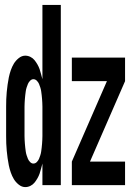

<svg xmlns="http://www.w3.org/2000/svg" viewBox="-20 -755 540 783"><path d="M83 8Q69 8 56.5 -2Q44 -12 36.5 -24.5Q29 -37 24 -51.5Q19 -66 16 -80.5Q13 -95 11 -110Q9 -125 7.5 -140Q6 -155 5.5 -170Q5 -185 5 -200V-320Q5 -335 5.5 -350Q6 -365 7.5 -380Q9 -395 11 -410Q13 -425 16 -439.5Q19 -454 24 -468.5Q29 -483 36.5 -495.5Q44 -508 56.5 -518Q69 -528 83 -528Q94 -528 104 -523Q114 -518 120.5 -510Q127 -502 132.5 -492.5Q138 -483 141.5 -473Q145 -463 147.5 -452.5Q150 -442 153 -432V-735H228V0H153V-88Q150 -78 147.5 -67.5Q145 -57 141.5 -47Q138 -37 132.5 -27.5Q127 -18 120.5 -10Q114 -2 104 3Q94 8 83 8ZM116 -88Q124 -88 130 -94Q136 -100 139 -107Q142 -114 144.5 -122Q147 -130 148 -137.5Q149 -145 150 -153Q151 -161 151.5 -168.5Q152 -176 152.5 -184Q153 -192 153 -200V-320Q153 -328 152.5 -336Q152 -344 151.5 -351.5Q151 -359 150 -367Q149 -375 148 -382.5Q147 -390 144.5 -398Q142 -406 139 -413Q136 -420 130 -426Q124 -432 116 -432Q109 -432 103 -426Q97 -420 94 -413Q91 -406 88.5 -398Q86 -390 85 -382.5Q84 -375 83 -367Q82 -359 81.5 -351.5Q81 -344 80.5 -336Q80 -328 80 -320V-200Q80 -192 80.5 -184Q81 -176 81.5 -168.5Q82 -161 83 -153Q84 -145 85 -137.5Q86 -130 88.5 -122Q91 -114 94 -107Q97 -100 103 -94Q109 -88 116 -88ZM273 0V-96L416 -424H273V-520H490V-424L347 -96H490V0Z"/></svg>

Font: Iosevka
Style: Bold
Weight: 700
Monospace: yes
Designer: Belleve Invis
Foundry: Belleve Invis
Version: Version 32.5.0; ttfautohint (v1.8.4)